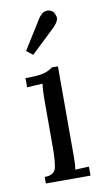

<svg xmlns="http://www.w3.org/2000/svg" viewBox="-71 -612 354 649"><g transform="rotate(-10 105.5 -287.5)"><path d="M33 -22.4Q67.5 -22.4 72.4 -48Q77.4 -73.7 77.4 -114V-285.3Q77.4 -297 78.1 -308Q78.8 -319 80.3 -334.1Q66.7 -333.7 53.7 -332.8Q40.7 -331.9 27.1 -331.1V-362.7Q76.6 -362.7 94.2 -368.9Q111.8 -375.1 120.3 -382.8H141.9V-79.6Q141.9 -64.5 141.5 -53Q141.2 -41.4 139 -28.6Q150.7 -29.3 162.6 -29.9Q174.6 -30.4 186.3 -30.8V0H33ZM66.4 -435.6 45.1 -452.9 108.2 -554.1Q119.5 -570.2 130 -573.2Q140.4 -576.1 147.8 -573.2Q155.1 -570.2 156.9 -568.4Q161.7 -564.7 166.3 -550.8Q170.9 -536.9 150.3 -515.2Z"/></g></svg>

Font: Parastoo
Style: Regular
Weight: 400
Foundry: Saber Rastikerdar (saber.rastikerdar@gmail.com)
Version: Version 3.000